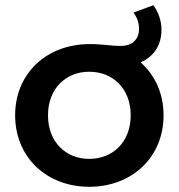

<svg xmlns="http://www.w3.org/2000/svg" viewBox="-20 -709 685 736"><path d="M519 -470C570 -492 599 -536 599 -595C599 -631 586 -664 568 -689L492 -661C504 -644 513 -623 513 -599C513 -562 491 -533 443 -533C402 -533 376 -540 324 -540C158 -540 38 -427 38 -267C38 -107 158 7 322 7C487 7 607 -107 607 -267C607 -351 574 -421 519 -470ZM322 -100C232 -100 164 -165 164 -267C164 -369 232 -434 322 -434C413 -434 481 -369 481 -267C481 -165 413 -100 322 -100Z"/></svg>

Font: Talent
Style: Bold
Weight: 600
Designer: Mike Powis
Version: Version 1.001;hotconv 1.0.109;makeotfexe 2.5.65596